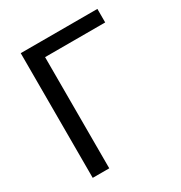

<svg xmlns="http://www.w3.org/2000/svg" viewBox="-168 -830 892 948"><g transform="rotate(-30 278.0 -355.5)"><path d="M523.4 -633.8V-710.9H86.4V0H180.7V-633.8Z"/></g></svg>

Font: Roboto1
Style: rg
Weight: 400
Designer: Google
Version: Version 2.137; 2017